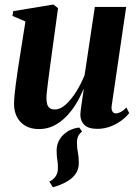

<svg xmlns="http://www.w3.org/2000/svg" viewBox="-20 -544 594 827"><path d="M321.5 5.5 333.5 22.5Q320.5 33 315.8 44.8Q311 56.5 311.5 74Q312 97.5 315.8 115Q319.5 132.5 319.5 159Q319.5 186 304.8 206.2Q290 226.5 264.5 240.2Q239 254 208 262.5L192.5 238Q208 231.5 218.8 216.8Q229.5 202 229.5 180Q229.5 158.5 226.8 144Q224 129.5 224 104Q224 83.5 232 66Q240 48.5 254 35.5Q268 22.5 285.5 14.8Q303 7 321.5 5.5ZM148 12Q114 12 90 -1.8Q66 -15.5 53.2 -39.8Q40.5 -64 40.5 -96.5Q40.5 -111 42.5 -133Q44.5 -155 47.8 -179.8Q51 -204.5 54.5 -227.8Q58 -251 60.5 -268L89.5 -451.5L33.5 -475.5L37 -496L210 -524.5L230 -509L199 -282.5Q196.5 -263 193.2 -239Q190 -215 187 -191.8Q184 -168.5 182 -150.2Q180 -132 180 -123.5Q180 -106.5 183.2 -95.2Q186.5 -84 194.5 -78.2Q202.5 -72.5 216.5 -72.5Q240 -72.5 263.8 -94.2Q287.5 -116 308.8 -150Q330 -184 344.5 -221L388.5 -514H523.5L461 -88Q459 -71.5 464.5 -63.5Q470 -55.5 479 -55.5Q488.5 -55.5 500.5 -61.8Q512.5 -68 524.5 -81L536.5 -57Q524 -40.5 503.2 -25Q482.5 -9.5 455.8 0.8Q429 11 399 11Q360.5 11 343.5 -6Q326.5 -23 326 -49.5Q326 -54.5 327.5 -66.8Q329 -79 331.2 -95Q333.5 -111 336 -127.8Q338.5 -144.5 340.5 -158.5L339 -159Q325.5 -126 306.8 -95.5Q288 -65 264 -40.8Q240 -16.5 211 -2.2Q182 12 148 12Z"/></svg>

Font: Merriweather 120pt
Style: Bold Italic
Weight: 700
Italic angle: -7.8°
Version: Version 2.101